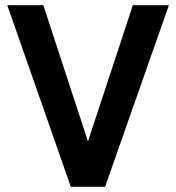

<svg xmlns="http://www.w3.org/2000/svg" viewBox="-20 -720 679 740"><path d="M253 0 8 -700H147L319 -175L492 -700H631L385 0Z"/></svg>

Font: Zen Kaku Gothic New Black
Style: Regular
Weight: 900
Designer: Yoshimichi Ohira
Foundry: Positype
Version: Version 1.001